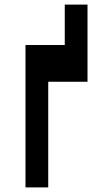

<svg xmlns="http://www.w3.org/2000/svg" viewBox="-20 -816 440 836"><path d="M190 0V-460H361V-796H262V-620H91V0Z"/></svg>

Font: Yard Headline
Style: Regular
Weight: 400
Monospace: yes
Designer: Roman Shamin
Foundry: Evil Martians
Version: Version 1.000